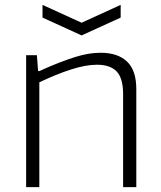

<svg xmlns="http://www.w3.org/2000/svg" viewBox="-20 -766 661 786"><path d="M154 -746 314 -673 474 -746V-694L314 -621L154 -694ZM87 -540H131L136 -475H141Q187 -496 223.5 -510Q260 -524 289 -533Q318 -542 343 -546Q368 -550 392 -550Q462 -550 500 -514Q538 -478 538 -401V0H484V-380Q484 -446 457.5 -473.5Q431 -501 377 -501Q331 -501 270.5 -481.5Q210 -462 141 -429V0H87Z"/></svg>

Font: Encode Sans Wide
Style: ExtraLight
Weight: 200
Designer: Pablo Impallari, Andres Torresi
Foundry: Pablo Impallari, Andres Torresi
Version: Version 1.000; ttfautohint (v1.00) -l 8 -r 50 -G 200 -x 14 -